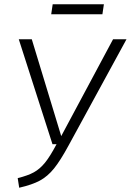

<svg xmlns="http://www.w3.org/2000/svg" viewBox="-20 -869 613 900"><path d="M302 -188Q263 -116 233 -79Q203 -42 167 -22.5Q131 -3 70 11L63 -34Q111 -46 139 -61.5Q167 -77 191 -106.5Q215 -136 245 -193H226L68 -685H129L267 -231L510 -685H573ZM220 -802 227 -849H467L460 -802Z"/></svg>

Font: Fira Sans Light
Style: Italic
Weight: 300
Italic angle: -8°
Designer: bBox Type GmbH & Carrois Corporate GbR & Edenspiekermann AG
Foundry: bBox Type GmbH & Carrois Corporate GbR & Edenspiekermann AG
Version: Version 4.301